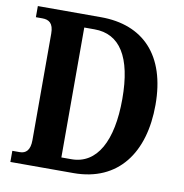

<svg xmlns="http://www.w3.org/2000/svg" viewBox="-80 -790 831 866"><g transform="rotate(10 335.5 -357.0)"><path d="M24 0H313C518 0 624 -148 624 -367C624 -594 507 -714 313 -714H24V-663H53C84 -663 105 -650 105 -602V-114C105 -68 86 -51 58 -51H24ZM293 -60H247V-655H294C410 -655 472 -560 472 -367C472 -175 410 -60 293 -60Z"/></g></svg>

Font: Noto Serif Condensed
Style: Bold
Weight: 700
Width: 3
Designer: Monotype Design Team
Foundry: Monotype Imaging Inc.
Version: Version 2.015